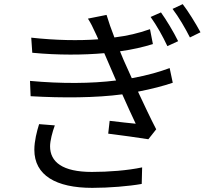

<svg xmlns="http://www.w3.org/2000/svg" viewBox="-20 -862 1040 928"><path d="M169 -262C158 -227 146 -180 146 -138C146 -15 250 46 426 46C507 46 604 38 665 27L667 -53C597 -38 504 -31 424 -31C282 -31 222 -79 222 -155C222 -181 233 -224 245 -256ZM800 -533C754 -516 695 -498 617 -484C600 -521 586 -553 577 -573L560 -614C623 -623 670 -634 719 -649L705 -721C648 -701 597 -689 533 -681C518 -719 505 -757 495 -790L405 -772C419 -750 428 -732 442 -701C446 -692 451 -683 455 -672C360 -665 250 -667 131 -680L136 -607C260 -595 384 -596 484 -605L506 -554L541 -473C422 -458 277 -457 125 -471L128 -397C282 -388 444 -389 571 -406C594 -355 617 -303 636 -264C605 -267 559 -272 510 -278L503 -216C567 -208 647 -197 697 -189L735 -237C708 -289 676 -357 647 -419C714 -432 771 -447 815 -462ZM708 -780C738 -738 766 -688 789 -639L841 -663C819 -708 782 -769 758 -802ZM814 -819C845 -778 874 -728 898 -681L949 -706C926 -749 888 -810 863 -842Z"/></svg>

Font: Noto Sans JP Regular
Style: Regular
Weight: 400
Designer: Ryoko NISHIZUKA (kana & ideographs); Paul D. Hunt (Latin, Greek & Cyrillic); Wenlong ZHANG (bopomofo); Sandoll Communica
Foundry: Adobe Systems Incorporated
Version: Version 1.004;PS 1.004;hotconv 1.0.82;makeotf.lib2.5.63406